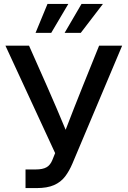

<svg xmlns="http://www.w3.org/2000/svg" viewBox="-20 -961 652 981"><path d="M110.4 0V-95.2H162.6Q198.2 -95.2 217.8 -106.4Q237.3 -117.7 247.6 -143.6L261.7 -178.7L7.8 -727.5H128.4L220.2 -520.5Q246.6 -461.4 269.5 -407Q292.5 -352.5 315.4 -297.9Q336.4 -352.5 357.7 -407Q378.9 -461.4 402.8 -520.5L486.3 -727.5H604L350.1 -125.5Q334 -87.4 312.5 -59.1Q291 -30.8 256.3 -15.4Q221.7 0 167 0ZM392.6 -793H310.1L396.5 -940.9H505.9ZM241.7 -793H161.6L222.7 -940.9H329.1Z"/></svg>

Font: Inter Display Medium
Style: Regular
Weight: 500
Designer: Rasmus Andersson
Foundry: rsms
Version: Version 4.001;git-9221beed3